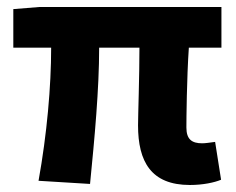

<svg xmlns="http://www.w3.org/2000/svg" viewBox="-20 -516 675 548"><path d="M522 12C559 12 592 5 611 -3L594 -111C579 -109 566 -107 557 -107C528 -107 512 -118 512 -152C512 -175 513 -293 519 -380H612V-496H92L18 -490V-380H126C126 -270 114 -133 90 0L237 9C250 -122 263 -262 263 -380H378C378 -297 374 -187 374 -158C374 -55 411 12 522 12Z"/></svg>

Font: Giro Sans Regular
Style: Bold
Weight: 700
Designer: Paul D. Hunt
Foundry: Adobe Systems Incorporated
Version: Version 1.000;PS 1.0;hotconv 1.0.88;makeotf.lib2.5.647800